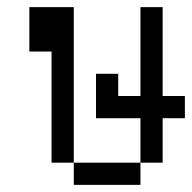

<svg xmlns="http://www.w3.org/2000/svg" viewBox="-20 -520 540 540"><path d="M500 -187.5V-250H437.5Q437.5 -250 437.5 -500H375Q375 -500 375 -250H312.5V-312.5H250Q250 -312.5 250 -187.5H375Q375 -187.5 375 -62.5H187.5V0H375V-62.5H437.5Q437.5 -62.5 437.5 -187.5ZM187.5 -62.5V-500H62.5Q62.5 -500 62.5 -375H125V-62.5Z"/></svg>

Font: CalcUnifontExMono
Style: Regular
Weight: 500
Version: Version 15.0.06